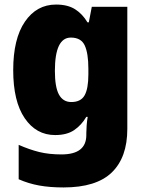

<svg xmlns="http://www.w3.org/2000/svg" viewBox="-20 -583 639 843"><path d="M226 -563Q277 -563 309.5 -542.5Q342 -522 364 -485H370L383 -553H539V-17Q539 108 471 174Q403 240 259 240Q199 240 152 231.5Q105 223 62 204V53Q110 74 152.5 84.5Q195 95 250 95Q359 95 359 10V1Q359 -13 360.5 -32.5Q362 -52 365 -70H359Q338 -34 306 -12Q274 10 222 10Q139 10 88.5 -64Q38 -138 38 -275Q38 -413 89.5 -488Q141 -563 226 -563ZM291 -418Q221 -418 221 -272Q221 -200 239 -167.5Q257 -135 293 -135Q335 -135 351.5 -164.5Q368 -194 368 -256V-281Q368 -349 352 -383.5Q336 -418 291 -418Z"/></svg>

Font: Noto Sans Khmer UI SemiCondensed Black
Style: Regular
Weight: 900
Width: 4
Designer: Danh Hong and the Monotype Design Team
Foundry: Monotype Imaging Inc.
Version: Version 2.002; ttfautohint (v1.8.4.7-5d5b)